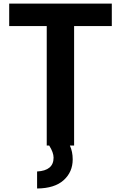

<svg xmlns="http://www.w3.org/2000/svg" viewBox="-20 -780 672 1069"><path d="M31.2 -634.8V-759.8H602.5V-634.8H392.6V30.3H369.1Q384.8 64.5 384.8 107.4Q384.8 177.7 334.5 223.1Q284.2 268.6 186.5 269.5V174.8Q278.3 169.9 278.3 97.7Q278.3 69.3 253.9 30.3H240.2V-634.8Z"/></svg>

Font: GenEi M Gothic v2 Bold
Style: Regular
Weight: 700
Version: Version 2.0